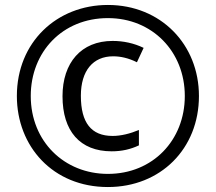

<svg xmlns="http://www.w3.org/2000/svg" viewBox="-20 -744 871 774"><path d="M415 10C627 10 782 -144 782 -357C782 -565 628 -724 415 -724C209 -724 48 -574 48 -357C48 -154 193 10 415 10ZM415 -43C239 -43 104 -174 104 -357C104 -535 232 -671 415 -671C594 -671 725 -536 725 -357C725 -179 596 -43 415 -43ZM430 -134C471 -134 506 -142 540 -158V-220C504 -205 467 -196 434 -196C348 -196 306 -249 306 -358C306 -459 355 -517 436 -517C466 -517 498 -510 532 -493L559 -551C520 -570 477 -579 434 -579C307 -579 232 -491 232 -356C232 -216 302 -134 430 -134Z"/></svg>

Font: Noto Sans Sinhala Condensed
Style: Regular
Weight: 400
Width: 3
Designer: Jelle Bosma - Monotype Design Team
Foundry: Monotype Imaging Inc.
Version: Version 2.006